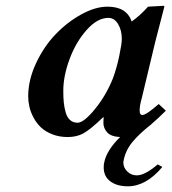

<svg xmlns="http://www.w3.org/2000/svg" viewBox="-20 -467 597 668"><path d="M544.9 113.8Q488.3 181.2 424.8 181.2Q387.2 181.2 364 164.1Q340.8 147 340.8 115.2Q340.8 104 342.8 97.2Q351.6 55.2 397.9 9.8Q366.2 8.3 353 -6.3Q339.8 -21 339.8 -39.1Q339.8 -51.8 340.8 -58.1L338.9 -59.1Q293.5 -15.6 270 -2.9Q246.6 9.8 215.8 9.8Q186 9.8 161.9 0.2Q137.7 -9.3 122.3 -23.9Q106.9 -38.6 96.7 -57.9Q86.4 -77.1 82.3 -95.7Q78.1 -114.3 78.1 -131.8Q78.1 -188.5 105.2 -246.6Q132.3 -304.7 172.9 -347.2Q213.4 -389.6 262.5 -416.7Q311.5 -443.8 354 -443.8Q420.9 -443.8 438 -392.1Q467.3 -412.6 495.1 -443.8L549.8 -446.8Q551.8 -446.8 551.8 -443.8L520 -320.8L473.1 -125Q465.8 -99.1 465.8 -83Q465.8 -66.9 475.1 -66.9Q488.8 -66.9 532.2 -105L557.1 -82Q527.8 -52.7 507.8 -36.1L504.9 -33.2Q465.3 -2.4 441.2 26.6Q417 55.7 410.2 90.8Q409.2 94.2 409.2 99.1Q409.2 116.2 422.9 129.6Q436.5 143.1 456.1 143.1Q483.9 143.1 528.8 105ZM373 -194.8Q386.2 -230.5 395 -272.9Q403.8 -315.4 403.8 -331.1Q403.8 -361.8 390.9 -383.3Q377.9 -404.8 356.9 -404.8Q318.8 -404.8 281.5 -362.8Q244.1 -320.8 222.2 -261.7Q200.2 -202.6 200.2 -150.9Q200.2 -127.4 201.9 -110.4Q203.6 -93.3 208.5 -75.9Q213.4 -58.6 223.9 -49.3Q234.4 -40 250 -40Q271.5 -40 310.3 -87.4Q349.1 -134.8 373 -194.8Z"/></svg>

Font: Linux Libertine
Style: Bold Italic
Weight: 700
Italic angle: -11.5°
Designer: Philipp H. Poll
Foundry: Philipp H. Poll
Version: Version 4.0.5